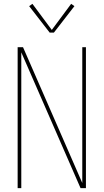

<svg xmlns="http://www.w3.org/2000/svg" viewBox="-20 -981 540 1001"><path d="M72 0V-735H100L409 -27V-735H428V0H400L91 -708V0ZM239 -811 132 -949 149 -961 250 -825 351 -961 368 -949 261 -811Z"/></svg>

Font: Iosevka SS04 Thin
Style: Regular
Weight: 100
Monospace: yes
Designer: Belleve Invis
Foundry: Belleve Invis
Version: Version 19.0.0; ttfautohint (v1.8.4)